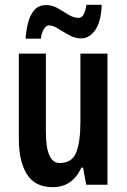

<svg xmlns="http://www.w3.org/2000/svg" viewBox="-20 -765 524 795"><path d="M425 -543V0H337L324 -71H317Q280 10 198 10Q125 10 91.5 -43.5Q58 -97 58 -189V-543H170V-219Q170 -90 227 -90Q278 -90 295.5 -133.5Q313 -177 313 -262V-543ZM86 -605Q88 -636 95.5 -668Q103 -700 121 -722Q139 -744 171 -744Q197 -744 220 -730.5Q243 -717 264 -704Q285 -691 305 -691Q319 -691 326.5 -705.5Q334 -720 338 -745H401Q399 -677 375 -641.5Q351 -606 316 -606Q291 -606 266.5 -619.5Q242 -633 220.5 -646.5Q199 -660 183 -660Q172 -660 162.5 -646Q153 -632 149 -605Z"/></svg>

Font: Noto Sans ExtraCondensed SemiBold
Style: Regular
Weight: 600
Width: 2
Designer: Monotype Design Team
Foundry: Monotype Imaging Inc.
Version: Version 2.013; ttfautohint (v1.8.4.7-5d5b)